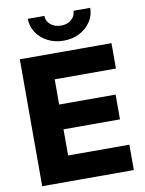

<svg xmlns="http://www.w3.org/2000/svg" viewBox="-101 -1014 816 1084"><g transform="rotate(-10 307.5 -472.5)"><path d="M51.3 0V-727.5H576.7V-582H225.6V-437.5H549.3V-295.4H225.6V-145.5H576.7V0ZM314.5 -788.1Q263.2 -788.1 222.9 -809.1Q182.6 -830.1 158.9 -865.7Q135.3 -901.4 135.3 -944.8H230.5Q230.5 -914.6 254.4 -894.5Q278.3 -874.5 314.5 -874.5Q350.1 -874.5 373.5 -894.5Q397 -914.6 397 -944.8H493.2Q493.2 -901.4 469.7 -865.7Q446.3 -830.1 405.8 -809.1Q365.2 -788.1 314.5 -788.1Z"/></g></svg>

Font: Inter 24pt ExtraBold
Style: Regular
Weight: 800
Designer: Rasmus Andersson
Foundry: rsms
Version: Version 4.001;git-66647c0bb